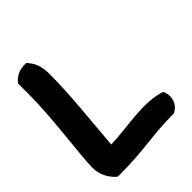

<svg xmlns="http://www.w3.org/2000/svg" viewBox="-181 -709 827 827"><g transform="rotate(-45 232.0 -295.5)"><path d="M3 -87C3 -46 22 -12 45 10L53 17H63C219 17 285 -5 410 -5H417L422 -8C450 -22 465 -59 454 -92L450 -103L437 -107C341 -132 243 -105 131 -101C141 -230 158 -373 158 -506C158 -543 149 -575 129 -598L121 -608H109C75 -608 48 -592 33 -570V-502C33 -361 3 -161 3 -87Z"/></g></svg>

Font: Snowfall
Style: Blk
Weight: 900
Designer: Jasper
Foundry: Cannot Into Space Fonts
Version: Version 0.9